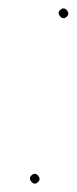

<svg xmlns="http://www.w3.org/2000/svg" viewBox="-20 -429 182 455"><path d="M55.2 -14C49.8 -9.3 49.5 -4.2 54.3 1.5C59 7.2 64.1 7.7 69.5 3C74.9 -1.7 75.2 -6.8 70.5 -12.5C65.7 -18.2 60.6 -18.7 55.2 -14ZM123.3 -406C117.9 -401.3 117.6 -396.2 122.3 -390.5C127.1 -384.8 132.2 -384.3 137.6 -389C143 -393.7 143.3 -398.8 138.6 -404.5C133.8 -410.2 128.7 -410.7 123.3 -406Z"/></svg>

Font: Proton
Style: RgIt
Weight: 500
Version: Version 1.017